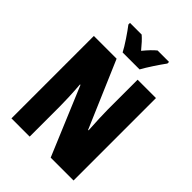

<svg xmlns="http://www.w3.org/2000/svg" viewBox="-260 -1051 1176 1176"><g transform="rotate(45 328.0 -463.5)"><path d="M255 -767H402C423 -806 469 -875 497 -913V-927H398C378 -911 355 -887 328 -854C302 -886 280 -910 260 -927H159V-913C185 -880 238 -802 255 -767ZM597 0V-714H438V-455C438 -412 441 -354 445 -282H441L256 -714H59V0H217V-263C217 -304 215 -365 209 -444H213L399 0Z"/></g></svg>

Font: Noto Sans Armenian ExtraCondensed Black
Style: Regular
Weight: 900
Width: 2
Designer: Monotype Design Team
Foundry: Monotype Imaging Inc.
Version: Version 2.008